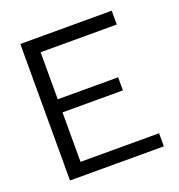

<svg xmlns="http://www.w3.org/2000/svg" viewBox="-107 -654 694 744"><g transform="rotate(-20 239.5 -281.5)"><path d="M120 -258H369V-312H120V-506H434V-563H57V0H444V-54H120Z"/></g></svg>

Font: OSH Darker Grotesque Medium
Style: Regular
Weight: 500
Designer: Gabriel Lam
Foundry: TypeRant
Version: Version 1.000;Glyphs 3.1.1 (3148)